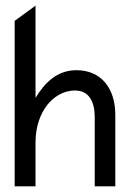

<svg xmlns="http://www.w3.org/2000/svg" viewBox="-20 -661 466 681"><path d="M32 0H106V-156C106 -212 123 -257 147 -288C169 -316 203 -340 246 -340C296 -340 316 -300 316 -245V0H389V-253C389 -348 339 -412 251 -412C181 -412 138 -366 106 -314V-641L32 -587Z"/></svg>

Font: Charger Pro
Style: Nar
Weight: 400
Designer: Jasper
Foundry: Cannot Into Space Fonts
Version: Version 1.09